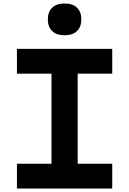

<svg xmlns="http://www.w3.org/2000/svg" viewBox="-20 -1080 740 1100"><path d="M77 0V-142H275V-658H77V-800H623V-658H425V-142H623V0ZM350 -878Q304 -878 279 -902Q254 -926 254 -969Q254 -1012 279 -1036Q304 -1060 350 -1060Q396 -1060 421 -1036Q446 -1012 446 -969Q446 -926 421 -902Q396 -878 350 -878Z"/></svg>

Font: Martian Mono SemiBold
Style: Regular
Weight: 600
Monospace: yes
Designer: Roman Shamin
Foundry: Evil Martians
Version: Version 1.000; ttfautohint (v1.8.4.7-5d5b)